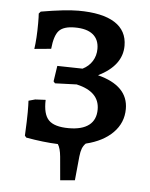

<svg xmlns="http://www.w3.org/2000/svg" viewBox="-49 -546 574 733"><g transform="rotate(5 238.0 -179.5)"><path d="M294 -2Q285 7 280.5 18.5Q276 30 274 49L265 141L209 146L201 56Q198 24 188 9Q133 7 66 -5L60 -12Q63 -72 63 -102Q63 -131 62 -146L87 -153L127 -155Q125 -100 147 -77.5Q169 -55 224 -55Q275 -55 301.5 -75.5Q328 -96 328 -136Q328 -204 240 -224L157 -221L151 -228L160 -288L257 -286Q281 -298 294 -319Q307 -340 307 -366Q307 -402 283.5 -421Q260 -440 214 -440Q171 -440 153.5 -421Q136 -402 131 -351L67 -345Q73 -386 73 -444Q73 -469 72 -481L79 -489Q172 -505 222 -505Q314 -505 361.5 -475Q409 -445 409 -387Q409 -311 318 -266Q435 -236 435 -147Q435 -94 397.5 -56Q360 -18 294 -2Z"/></g></svg>

Font: Alegreya SC Medium
Style: Regular
Weight: 500
Designer: Juan Pablo del Peral
Foundry: Huerta Tipografica
Version: Version 2.007; ttfautohint (v1.6)